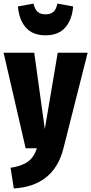

<svg xmlns="http://www.w3.org/2000/svg" viewBox="-30 -827 509 1071"><path d="M324 0Q298 105 228 161.5Q158 218 47 224L29 109Q92 99 125.5 75Q159 51 176 0H113L-10 -533H161L220 -107L292 -533H459ZM70 -791 157 -807Q164 -775 180 -761Q196 -747 224 -747Q252 -747 268 -761Q284 -775 290 -807L378 -791Q372 -717 334 -673.5Q296 -630 224 -630Q152 -630 114 -673.5Q76 -717 70 -791Z"/></svg>

Font: Fira Sans Extra Condensed ExtraBold
Style: Regular
Weight: 800
Width: 1
Designer: Carrois Corporate & Edenspiekermann AG
Foundry: Carrois Corporate GbR & Edenspiekermann AG
Version: Version 4.203